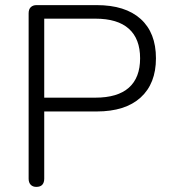

<svg xmlns="http://www.w3.org/2000/svg" viewBox="-20 -725 664 751"><path d="M122 6Q108 6 100 -2.5Q92 -11 92 -26V-673Q92 -689 100.5 -697Q109 -705 123 -705H358Q470 -705 530 -651Q590 -597 590 -497Q590 -398 530 -343.5Q470 -289 358 -289H153V-26Q153 -11 145.5 -2.5Q138 6 122 6ZM153 -343H353Q440 -343 484 -382Q528 -421 528 -497Q528 -573 484 -612.5Q440 -652 353 -652H153Z"/></svg>

Font: Nunito ExtraLight Light
Style: Regular
Weight: 300
Version: Version 3.602